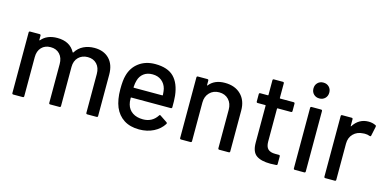

<svg xmlns="http://www.w3.org/2000/svg" viewBox="-69 -1104 3031 1499"><g transform="rotate(15 1446.5 -354.0)"><path d="M763 -344V-10Q763 0 753 0H678Q668 0 668 -10V-324Q668 -374 640.5 -403.5Q613 -433 567 -433Q521 -433 492 -404Q463 -375 463 -326V-10Q463 0 453 0H378Q368 0 368 -10V-324Q368 -374 340.5 -403.5Q313 -433 267 -433Q221 -433 193.5 -404Q166 -375 166 -326V-10Q166 0 156 0H80Q70 0 70 -10V-499Q70 -509 80 -509H156Q166 -509 166 -499V-465Q166 -463 167.5 -462Q169 -461 171 -463Q215 -516 299 -516Q350 -516 386 -496.5Q422 -477 442 -439Q445 -435 448 -439Q472 -478 511.5 -497Q551 -516 599 -516Q675 -516 719 -470.5Q763 -425 763 -344Z M1305 -226Q1305 -216 1295 -216H976Q972 -216 972 -212Q972 -178 978 -160Q989 -120 1022.5 -97.5Q1056 -75 1107 -75Q1181 -75 1221 -136Q1226 -146 1234 -139L1291 -101Q1298 -95 1294 -88Q1266 -43 1214.5 -17Q1163 9 1098 9Q1025 9 975 -23Q925 -55 900 -114Q876 -173 876 -257Q876 -330 887 -368Q905 -437 959 -477Q1013 -517 1090 -517Q1191 -517 1241 -466.5Q1291 -416 1302 -318Q1306 -277 1305 -226ZM981 -355Q974 -333 972 -299Q972 -295 976 -295H1205Q1209 -295 1209 -299Q1207 -332 1203 -348Q1193 -387 1163.5 -410.5Q1134 -434 1090 -434Q1047 -434 1019 -412.5Q991 -391 981 -355Z M1831 -340V-10Q1831 0 1821 0H1745Q1735 0 1735 -10V-321Q1735 -371 1706 -402Q1677 -433 1629 -433Q1582 -433 1552 -402Q1522 -371 1522 -322V-10Q1522 0 1512 0H1436Q1426 0 1426 -10V-499Q1426 -509 1436 -509H1512Q1522 -509 1522 -499V-463Q1522 -461 1523.5 -460Q1525 -459 1526 -461Q1569 -516 1653 -516Q1735 -516 1783 -468.5Q1831 -421 1831 -340Z M2209 -430H2101Q2097 -430 2097 -426V-161Q2097 -119 2116 -100.5Q2135 -82 2175 -82H2204Q2214 -82 2214 -72V-10Q2214 0 2204 0Q2172 2 2158 2Q2082 2 2043.5 -25.5Q2005 -53 2005 -127V-426Q2005 -430 2001 -430H1940Q1930 -430 1930 -440V-499Q1930 -509 1940 -509H2001Q2005 -509 2005 -513V-631Q2005 -641 2015 -641H2087Q2097 -641 2097 -631V-513Q2097 -509 2101 -509H2209Q2219 -509 2219 -499V-440Q2219 -430 2209 -430Z M2331 -653Q2331 -681 2349 -699Q2367 -717 2395 -717Q2423 -717 2441 -699Q2459 -681 2459 -653Q2459 -625 2441 -607Q2423 -589 2395 -589Q2367 -589 2349 -607Q2331 -625 2331 -653ZM2345 -11V-499Q2345 -509 2355 -509H2431Q2441 -509 2441 -499V-11Q2441 -1 2431 -1H2355Q2345 -1 2345 -11Z M2873 -501Q2880 -498 2878 -489L2862 -414Q2861 -405 2850 -408Q2833 -415 2810 -415L2796 -414Q2749 -412 2718.5 -381.5Q2688 -351 2688 -302V-10Q2688 0 2678 0H2602Q2592 0 2592 -10V-499Q2592 -509 2602 -509H2678Q2688 -509 2688 -499V-446Q2688 -443 2689.5 -442.5Q2691 -442 2692 -444Q2737 -514 2815 -514Q2847 -514 2873 -501Z"/></g></svg>

Font: Amber EN Medium
Style: Regular
Weight: 500
Designer: Jeremy Tribby
Foundry: Tribby Type Co.
Version: Version 1.403 November 24, 2021